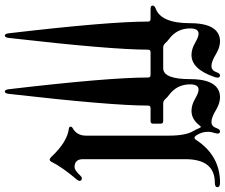

<svg xmlns="http://www.w3.org/2000/svg" viewBox="-89 -658 946 808"><g transform="rotate(90 384.0 -254.0)"><path d="M15.6 -436Q77.6 -458.5 77.6 -581.1Q77.6 -662.1 109.9 -690.9Q127.4 -707 153.6 -707Q179.7 -707 209.2 -689Q238.8 -670.9 257.8 -670.9Q276.9 -670.9 284.2 -692.9Q289.1 -707 297.4 -707Q306.6 -707 306.6 -696.8Q306.6 -691.4 304.7 -685.5Q271.5 -586.9 211.4 -586.9Q186.5 -586.9 160.9 -601.8Q135.3 -616.7 122.1 -616.7Q99.6 -616.7 99.6 -581.1Q99.6 -525.4 144.5 -492.2Q153.8 -485.4 161.6 -476.6Q169.4 -467.8 180.2 -467.8H267.1Q313 -467.8 313 -581.1Q313 -662.1 345.2 -690.9Q362.8 -707 388.9 -707Q415 -707 444.6 -689Q474.1 -670.9 493.2 -670.9Q512.2 -670.9 519.5 -692.9Q524.4 -707 532.7 -707Q542 -707 542 -696.8Q542 -691.4 540 -685.5Q534.7 -669.9 534.7 -655.3Q534.7 -630.9 549.3 -607.9Q554.7 -599.6 559.8 -599.6Q564.9 -599.6 569.3 -606.9Q634.8 -707 749 -707Q767.6 -707 767.6 -696Q767.6 -685.1 749 -685.1Q649.9 -685.1 649.9 -561V-129.9Q649.9 -94.7 683.6 -94.7Q696.3 -94.7 718.8 -118.7Q725.1 -125.5 730 -125.5Q741.2 -125.5 741.2 -115.2Q741.2 -110.8 735.4 -104Q684.6 -44.4 660.6 2.9Q657.2 9.8 651.9 9.8Q646.5 9.8 640.1 2.9Q577.6 -64 521.5 -70.8Q513.2 -71.8 513.2 -77.6Q513.2 -83.5 518.6 -86.4Q550.8 -104 550.8 -142.6V-492.2Q550.8 -562.5 531.2 -595.2Q523.4 -608.4 518.6 -621.1Q516.6 -626 514.2 -626Q511.7 -626 509.3 -622.6Q482.9 -586.9 446.8 -586.9Q421.9 -586.9 396.2 -601.8Q370.6 -616.7 357.4 -616.7Q335 -616.7 335 -581.1Q335 -525.4 379.9 -492.2Q389.2 -485.4 397 -476.6Q404.8 -467.8 415.5 -467.8H489.7Q500.5 -467.8 500.5 -457V-425.3Q500.5 -414.6 489.7 -414.6H434.6Q424.3 -414.6 424.3 -403.8Q424.3 -248.5 375 182.1Q373 198.7 365.2 198.7Q357.4 198.7 355.5 182.1Q306.2 -236.8 306.2 -403.8Q306.2 -414.6 295.9 -414.6H199.2Q189 -414.6 189 -403.8Q189 -248.5 139.6 182.1Q137.7 198.7 129.9 198.7Q122.1 198.7 120.1 182.1Q70.8 -236.8 70.8 -403.8Q70.8 -414.6 60.5 -414.6H19Q3.4 -414.6 3.4 -423.1Q3.4 -431.6 15.6 -436Z"/></g></svg>

Font: UnifrakturMaguntia19
Style: Book
Weight: 400
Designer: j. 'mach' wust, Gerrit Ansmann, Georg Duffner, based on a font by Peter Wiegel, original typeface by Carl Albert Fahrenw
Version: Version 2017-03-19